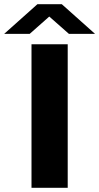

<svg xmlns="http://www.w3.org/2000/svg" viewBox="-59 -899 475 919"><path d="M-39.1 -736.8 120.1 -878.9H236.8L396 -736.8H271L176.8 -819.8L83 -736.8ZM91.8 0V-687H265.1V0Z"/></svg>

Font: Archivo Expanded
Style: Bold
Weight: 700
Width: 7
Designer: Hector Gatti
Foundry: Omnibus-Type
Version: Version 2.001